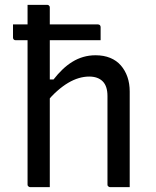

<svg xmlns="http://www.w3.org/2000/svg" viewBox="-20 -770 640 790"><path d="M33.5 -669.5H383.1Q388 -669.5 391 -666.5Q394 -663.5 394 -658.5Q394 -644.7 394 -631.5Q394 -618.3 394 -604.5H44.4Q39.5 -604.5 36.5 -607.5Q33.5 -610.5 33.5 -615.5Q33.5 -629.3 33.5 -642.5Q33.5 -655.7 33.5 -669.5ZM104.4 0Q101.4 0 98.9 -1.5Q96.4 -3 94.9 -5Q93.4 -7 93.4 -11Q93.4 -91.1 93.4 -170.7Q93.4 -250.3 93.4 -330.8Q93.4 -411.4 93.4 -491.4Q93.4 -571.4 93.4 -650.8Q93.4 -683.1 93.4 -708.7Q93.4 -734.3 93.4 -750Q109.1 -750 122.5 -750Q135.8 -750 148.5 -750Q161.3 -750 173.9 -750Q177.9 -750 179.9 -748.5Q181.9 -747 183.4 -745Q184.9 -743 184.9 -739Q184.9 -647 184.9 -554.5Q184.9 -462 184.9 -369.5Q184.9 -277 184.9 -184.5Q184.9 -92 184.9 0Q171 0 158.1 0Q145.1 0 131.9 0Q118.7 0 104.4 0ZM170.2 -348.5V-442.9H200.2Q217.7 -465.5 236.8 -483.8Q255.8 -502.1 277.3 -515.4Q298.9 -528.8 322.8 -535.7Q346.7 -542.6 373.4 -542.6Q407.2 -542.6 433.4 -531.8Q459.6 -521.1 477.2 -500.8Q494.8 -480.6 504.3 -453.5Q513.7 -426.3 513.7 -393.4Q513.7 -345.4 513.7 -297Q513.7 -248.6 513.7 -200.3Q513.7 -151.9 513.7 -103.1Q513.7 -76.9 513.7 -51.3Q513.7 -25.6 513.7 0Q492.5 0 473.6 0Q454.8 0 433.2 0Q430.2 0 427.7 -1.5Q425.2 -2.9 423.7 -4.9Q422.2 -6.9 422.2 -10.8Q422.2 -71.8 422.2 -132.4Q422.2 -193.1 422.2 -253.7Q422.2 -314.4 422.2 -374.7Q422.2 -415.8 402.4 -435.4Q382.7 -455 346.8 -455Q326.1 -455 304.3 -448.6Q282.4 -442.1 260.1 -428.9Q237.8 -415.6 215.4 -395.8Q193 -376.1 170.2 -348.5Z"/></svg>

Font: Recursive Sans Linear Light
Style: Regular
Weight: 300
Version: Version 1.085